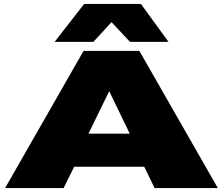

<svg xmlns="http://www.w3.org/2000/svg" viewBox="-20 -961 1138 981"><path d="M6 0 407 -701H692L1093 0H770L717 -109H359L305 0ZM432 -278H643L538 -495ZM259 -747 410 -941H700L841 -747H644L550 -848L457 -747Z"/></svg>

Font: Georama Extra Expanded ExtraBold
Style: Regular
Weight: 800
Width: 8
Designer: Jean-Baptiste Levee
Foundry: Production Type
Version: Version 1.000